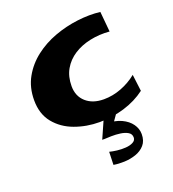

<svg xmlns="http://www.w3.org/2000/svg" viewBox="-125 -557 777 864"><g transform="rotate(-20 263.5 -125.5)"><path d="M280 6Q218 6 162 -14.5Q106 -35 71 -78Q36 -121 36 -187Q36 -248 62.5 -295.5Q89 -343 133 -377Q177 -411 231.5 -431Q286 -451 343.5 -458Q401 -465 452 -459L461 -362Q412 -366 367.5 -356.5Q323 -347 289 -325Q255 -303 235.5 -269Q216 -235 216 -189Q216 -141 248 -112.5Q280 -84 333 -84Q376 -84 417.5 -100Q459 -116 492 -143L502 -63Q457 -29 399 -11.5Q341 6 280 6ZM272 208 274 146Q289 150 310 152.5Q331 155 351.5 153.5Q372 152 386 144.5Q400 137 400 123Q400 106 385.5 97.5Q371 89 350 86Q329 83 306.5 83.5Q284 84 269 85L305 22Q347 22 377 36Q407 50 423 72.5Q439 95 439 121Q439 153 422 172.5Q405 192 378.5 201Q352 210 323.5 211Q295 212 272 208ZM263 85 309 -19 375 -23 303 80Z"/></g></svg>

Font: Marhey Medium
Style: Regular
Weight: 500
Designer: Nur Syamsi & Bustanul Arifin
Foundry: Namelatype
Version: Version 1.000